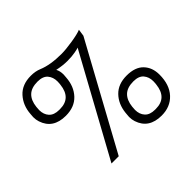

<svg xmlns="http://www.w3.org/2000/svg" viewBox="-177 -1027 1275 1275"><g transform="rotate(-45 460.5 -390.0)"><path d="M681 -48Q785 -48 797 -161Q797 -164 798 -169.5Q799 -175 799 -190Q799 -230 776.5 -256.5Q754 -283 704 -283Q646 -283 616 -254Q586 -225 580 -170L578 -141Q578 -100 601.5 -74Q625 -48 673 -48ZM677 11Q557 11 524 -90Q517 -111 517 -136L520 -172Q528 -247 574 -294.5Q620 -342 700 -342Q779 -342 819 -300.5Q859 -259 859 -192Q859 -97 809 -43Q759 11 677 11ZM230 -497Q334 -497 346 -610Q346 -613 347 -618.5Q348 -624 348 -639Q348 -679 325.5 -705.5Q303 -732 253 -732Q195 -732 165 -703Q135 -674 129 -619L127 -590Q127 -549 150.5 -523Q174 -497 222 -497ZM284 0H216L601 -703Q596 -700 564 -694Q532 -688 490 -688Q448 -688 396 -699Q409 -677 409 -642L407 -617Q402 -538 355 -488Q308 -438 226 -438Q106 -438 73 -539Q66 -560 66 -585L68 -612Q73 -688 119.5 -739.5Q166 -791 249 -791Q292 -791 325 -777Q392 -749 497 -749Q535 -749 599 -759Q663 -769 691 -781L684 -732Z"/></g></svg>

Font: Tanohe Sans
Style: Italic
Weight: 400
Designer: Village Type and Design LLC & Cristiano Sobral
Foundry: Cooper Hewitt Smithsonian Design Museum
Version: Version 1.00;September 29, 2021;FontCreator 13.0.0.2655 64-b